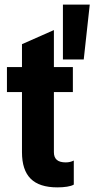

<svg xmlns="http://www.w3.org/2000/svg" viewBox="-20 -800 408 830"><path d="M228 10Q150 10 112.5 -27.5Q75 -65 75 -142V-609L213 -670V-142Q213 -120 225.5 -109Q238 -98 264 -98Q274 -98 282.5 -100Q291 -102 299 -106V-2Q289 4 270 7Q251 10 228 10ZM10 -402V-510H295V-402ZM342 -543H252V-780H368Z"/></svg>

Font: Instrument Sans Condensed
Style: Bold
Weight: 700
Width: 3
Designer: Rodrigo Fuenzalida
Foundry: fragTYPE
Version: Version 1.000;gftools[0.9.28]